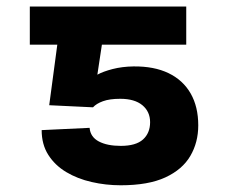

<svg xmlns="http://www.w3.org/2000/svg" viewBox="-20 -548 685 577"><path d="M259.5 -225.5 127.9 -231.8 167.5 -528.3H539.7V-413.7H286.2L272.6 -323.6Q289.5 -333 318.3 -340.5Q347.1 -347.9 381.2 -348.4Q443.1 -349.1 486.6 -328.1Q530 -307.1 552.9 -267.2Q575.8 -227.3 575.8 -171.3Q575.8 -120.1 552 -79.4Q528.3 -38.7 477 -14.9Q425.8 8.8 342.9 8.8Q298 8.8 255.4 -1Q212.8 -10.7 179 -30.9Q145.2 -51.1 125.2 -82.5Q105.2 -113.8 105.2 -157L249.3 -163.8Q251.6 -136.3 277 -122.9Q302.3 -109.6 342.9 -109.6Q388.4 -109.6 409.8 -128.9Q431.1 -148.2 431.1 -180.8Q431.1 -212.4 407.9 -231.8Q384.6 -251.1 341.4 -251.1Q309.3 -251.1 289.4 -243.8Q269.5 -236.6 259.5 -225.5ZM224.2 -528.3V-413.7H69.6V-528.3Z"/></svg>

Font: Inter Variable LoSnoCo
Style: Regular
Weight: 400
Designer: Rasmus Andersson
Foundry: rsms
Version: Version 4.000;git-a52131595; featfreeze: case,dlig,ss01,ss02